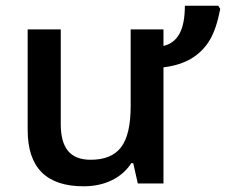

<svg xmlns="http://www.w3.org/2000/svg" viewBox="-20 -643 792 673"><path d="M553 -407Q611 -414 651 -438Q692 -463 715.5 -503Q739 -543 752 -612L745 -623H628Q628 -560 609.5 -525.5Q591 -491 553 -482V-540H438V-271Q438 -171 404.5 -127Q371 -83 298 -83Q244 -83 218.5 -114Q193 -145 193 -207V-540H77V-187Q77 10 273 10Q329 10 372.5 -11.5Q416 -33 440 -71H447L463 0H553Z"/></svg>

Font: OpenSansMMV
Style: Semibold
Weight: 600
Designer: Steve Matteson
Foundry: Ascender Corporation
Version: Version 6.000